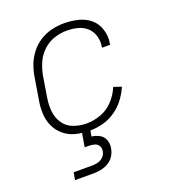

<svg xmlns="http://www.w3.org/2000/svg" viewBox="-137 -639 850 955"><g transform="rotate(-20 288.0 -162.0)"><path d="M249 8Q283 8 317.5 -0.5Q352 -9 383.5 -30Q415 -51 437.5 -80.5Q460 -110 474 -143L433 -157Q418 -120 390 -89.5Q362 -59 324 -45Q286 -31 249 -31Q212 -31 179 -43Q146 -55 126.5 -83.5Q107 -112 103.5 -147.5Q100 -183 106 -219L124 -329Q130 -362 144 -394.5Q158 -427 184.5 -452Q211 -477 244.5 -488Q278 -499 311 -499Q340 -499 368 -492Q396 -485 416.5 -466.5Q437 -448 445 -420Q453 -392 448 -363Q448 -361 447 -359H491V-364Q498 -401 487 -437.5Q476 -474 449 -497Q422 -520 385.5 -529Q349 -538 311 -538Q279 -538 246 -530.5Q213 -523 183.5 -504.5Q154 -486 132.5 -458.5Q111 -431 99 -399.5Q87 -368 82 -335L64 -225Q57 -189 58.5 -152.5Q60 -116 74.5 -84.5Q89 -53 116 -31Q143 -9 177.5 -0.5Q212 8 249 8ZM96 214H196Q216 214 236.5 209.5Q257 205 275.5 193.5Q294 182 305 163.5Q316 145 319 125Q323 103 315 82Q307 61 288 51Q269 41 247 38L254 0H210L197 77H219Q234 77 248.5 81Q263 85 270.5 97.5Q278 110 275 125Q273 141 261.5 153.5Q250 166 234 170.5Q218 175 203 175H103Z"/></g></svg>

Font: Iosevka Sparkle Extralight
Style: Italic
Weight: 200
Italic angle: -9°
Designer: Belleve Invis
Foundry: Belleve Invis
Version: Version 4.5.0; ttfautohint (v1.8.3)